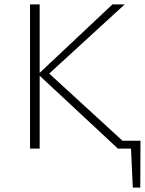

<svg xmlns="http://www.w3.org/2000/svg" viewBox="-20 -678 661 876"><path d="M586 178 576 -36H621L620 178ZM536 -36H606V0H536ZM518 0 154 -339 493 -658H549L190 -329L193 -353L578 0ZM117 0V-658H161V0Z"/></svg>

Font: Ysabeau ExtraLight
Style: Regular
Weight: 250
Designer: Christian Thalmann (Catharsis Fonts)
Version: Version 2.002